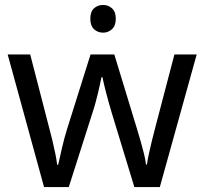

<svg xmlns="http://www.w3.org/2000/svg" viewBox="-20 -757 826 776"><path d="M397 -737Q417 -737 432.5 -723.5Q448 -710 448 -681Q448 -653 432.5 -639Q417 -625 397 -625Q375 -625 360 -639Q345 -653 345 -681Q345 -710 360 -723.5Q375 -737 397 -737ZM431 -303Q425 -324 419 -344.5Q413 -365 408.5 -383.5Q404 -402 400 -418Q396 -434 394 -445H390Q388 -434 384.5 -418Q381 -402 376.5 -383Q372 -364 366.5 -343.5Q361 -323 354 -302L258 -1H158L11 -537H102L176 -251Q184 -222 191 -192.5Q198 -163 203.5 -136.5Q209 -110 211 -91H215Q218 -103 222 -121Q226 -139 230.5 -159Q235 -179 240.5 -199Q246 -219 251 -235L346 -537H442L534 -235Q541 -212 548.5 -186Q556 -160 562 -135.5Q568 -111 570 -92H574Q576 -109 581.5 -134.5Q587 -160 594.5 -190.5Q602 -221 610 -251L685 -537H775L626 -1H523Z"/></svg>

Font: lgurmukhi25
Style: Book
Weight: 400
Designer: Jelle Bosma - Monotype Design Team
Foundry: Monotype Imaging Inc.
Version: Version 2.003